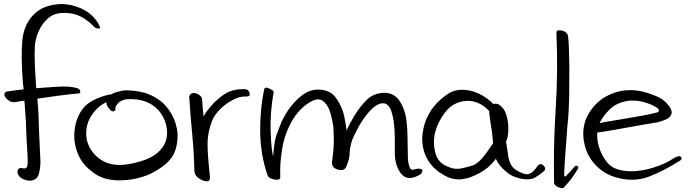

<svg xmlns="http://www.w3.org/2000/svg" viewBox="-20 -911 3515 971"><path d="M111.3 0Q98.6 -2.9 85.9 -11.7Q73.2 -21.5 69.3 -35.2Q66.4 -45.9 72.3 -54.7Q78.1 -63.5 90.8 -60.5Q114.3 -54.7 118.2 -71.3Q121.1 -87.9 120.1 -104.5Q120.1 -115.2 119.1 -126Q118.2 -136.7 118.2 -146.5Q117.2 -162.1 116.2 -177.7Q115.2 -193.4 114.3 -209Q112.3 -257.8 110.4 -305.7Q107.4 -354.5 103.5 -402.3Q91.8 -400.4 79.1 -398.4Q67.4 -396.5 54.7 -394.5Q41 -392.6 27.3 -400.4Q13.7 -409.2 7.8 -418Q2 -425.8 2 -434.6Q2 -435.5 2.9 -436.5Q2.9 -446.3 16.6 -448.2Q37.1 -452.1 57.6 -454.1Q78.1 -457 99.6 -459Q98.6 -471.7 96.7 -483.4Q95.7 -496.1 94.7 -507.8Q85.9 -627 92.8 -704.1Q99.6 -781.2 143.6 -830.1Q167 -856.4 198.2 -871.1Q230.5 -884.8 264.6 -888.7Q277.3 -890.6 290 -890.6Q340.8 -890.6 390.6 -868.2Q453.1 -839.8 482.4 -782.2Q485.4 -775.4 485.4 -771.5Q485.4 -765.6 477.5 -766.6Q463.9 -767.6 456.1 -775.4Q431.6 -800.8 404.3 -818.4Q377 -835.9 341.8 -842.8Q309.6 -847.7 277.3 -843.8Q244.1 -838.9 219.7 -815.4Q197.3 -794.9 181.6 -765.6Q166 -735.4 160.2 -705.1Q157.2 -694.3 156.2 -674.8Q155.3 -656.2 155.3 -633.8Q155.3 -591.8 158.2 -543.9Q161.1 -496.1 163.1 -464.8Q169.9 -465.8 177.7 -465.8Q184.6 -466.8 191.4 -466.8Q193.4 -467.8 196.3 -467.8Q198.2 -467.8 201.2 -467.8Q223.6 -469.7 259.8 -471.7Q295.9 -474.6 328.1 -472.7Q348.6 -470.7 364.3 -466.8Q379.9 -462.9 384.8 -454.1Q386.7 -450.2 385.7 -444.3Q384.8 -438.5 377.9 -438.5Q325.2 -433.6 273.4 -426.8Q220.7 -419.9 168.9 -412.1Q172.9 -369.1 174.8 -327.1Q176.8 -284.2 177.7 -241.2Q178.7 -209 180.7 -177.7Q181.6 -145.5 183.6 -114.3Q185.5 -92.8 183.6 -73.2Q182.6 -53.7 176.8 -33.2Q170.9 -8.8 152.3 -2Q142.6 2.9 130.9 2.9Q122.1 2.9 111.3 0Z M550.8 -434.6Q573.2 -432.6 563.5 -419.9Q553.7 -408.2 544.9 -405.3Q511.7 -393.6 487.3 -376Q462.9 -357.4 443.4 -328.1Q422.9 -296.9 418 -263.7Q413.1 -230.5 419.9 -200.2Q434.6 -143.6 485.4 -106.4Q537.1 -70.3 609.4 -78.1Q662.1 -84 715.8 -103.5Q770.5 -124 799.8 -163.1Q816.4 -184.6 822.3 -211.9Q828.1 -239.3 821.3 -274.4Q807.6 -334 763.7 -370.1Q718.8 -406.2 655.3 -409.2Q638.7 -410.2 624 -409.2Q609.4 -409.2 590.8 -399.4Q582 -395.5 571.3 -381.8Q561.5 -367.2 563.5 -364.3Q565.4 -357.4 562.5 -352.5Q558.6 -347.7 551.8 -347.7Q543.9 -347.7 536.1 -356.4Q529.3 -364.3 524.4 -371.1Q517.6 -384.8 518.6 -395.5Q519.5 -406.2 525.4 -416Q538.1 -436.5 569.3 -445.3Q599.6 -454.1 616.2 -454.1Q659.2 -454.1 701.2 -444.3Q744.1 -433.6 779.3 -409.2Q821.3 -380.9 847.7 -334Q874 -287.1 877.9 -235.4Q877.9 -227.5 877.9 -219.7Q877.9 -199.2 874 -179.7Q869.1 -151.4 855.5 -126Q836.9 -94.7 803.7 -70.3Q771.5 -45.9 732.4 -28.3Q662.1 1 583 1Q579.1 1 575.2 1Q491.2 -1 438.5 -48.8Q413.1 -68.4 395.5 -93.8Q377.9 -119.1 368.2 -148.4Q355.5 -185.5 355.5 -224.6Q355.5 -242.2 358.4 -260.7Q366.2 -318.4 398.4 -360.4Q419.9 -390.6 468.8 -412.1Q516.6 -432.6 550.8 -434.6Z M937.5 -414.1Q936.5 -416 936.5 -418Q936.5 -423.8 938.5 -428.7Q941.4 -433.6 945.3 -436.5Q959 -445.3 979.5 -435.5Q1000 -425.8 1002 -410.2Q1002.9 -393.6 1005.9 -358.4Q1008.8 -323.2 1012.7 -286.1Q1014.6 -266.6 1017.6 -247.1Q1019.5 -228.5 1022.5 -213.9Q1030.3 -166 1029.3 -119.1Q1027.3 -72.3 1042 -14.6Q1023.4 -21.5 1002 -32.2Q980.5 -43 962.9 -48.8Q961.9 -87.9 971.7 -128.9Q981.4 -168.9 982.4 -208Q983.4 -250 995.1 -288.1Q1006.8 -325.2 1032.2 -356.4Q1066.4 -401.4 1110.4 -431.6Q1150.4 -460 1207 -460Q1212.9 -460 1218.8 -460Q1236.3 -460 1242.2 -440.4Q1243.2 -436.5 1243.2 -433.6Q1243.2 -421.9 1223.6 -422.9Q1193.4 -424.8 1158.2 -406.2Q1123 -387.7 1095.7 -361.3Q1081.1 -346.7 1070.3 -332Q1058.6 -316.4 1053.7 -302.7Q1039.1 -264.6 1034.2 -234.4Q1028.3 -204.1 1030.3 -155.3Q1031.2 -128.9 1034.2 -94.7Q1037.1 -60.5 1042 -14.6Q1042 6.8 1025.4 5.9Q1015.6 5.9 1002 0Q962.9 -17.6 962.9 -48.8Q960.9 -141.6 952.1 -231.4Q943.4 -322.3 937.5 -414.1Z M1316.4 -460.9Q1319.3 -467.8 1327.1 -467.8Q1334 -467.8 1344.7 -461.9Q1368.2 -451.2 1363.3 -441.4Q1345.7 -341.8 1348.6 -250Q1351.6 -157.2 1361.3 -119.1Q1366.2 -186.5 1375 -217.8Q1384.8 -250 1405.3 -297.9Q1414.1 -316.4 1425.8 -335.9Q1437.5 -355.5 1452.1 -374Q1479.5 -408.2 1513.7 -433.6Q1548.8 -458 1588.9 -458Q1644.5 -457 1672.9 -423.8Q1701.2 -389.6 1716.8 -339.8Q1721.7 -322.3 1727.5 -287.1Q1732.4 -252 1732.4 -252Q1751 -291 1775.4 -331.1Q1800.8 -371.1 1827.1 -397.5Q1859.4 -436.5 1915 -441.4Q1970.7 -445.3 2001 -400.4Q2026.4 -361.3 2034.2 -311.5Q2041 -261.7 2041 -210Q2042 -182.6 2042 -156.2Q2042 -128.9 2043 -104.5Q2043.9 -87.9 2050.8 -67.4Q2058.6 -45.9 2076.2 -54.7Q2098.6 -60.5 2110.4 -55.7Q2116.2 -53.7 2116.2 -47.9Q2116.2 -41 2109.4 -31.2Q2043.9 9.8 2009.8 -31.2Q1975.6 -72.3 1976.6 -145.5Q1976.6 -165 1976.6 -210.9Q1976.6 -256.8 1970.7 -300.8Q1965.8 -329.1 1958 -352.5Q1949.2 -375 1934.6 -383.8Q1924.8 -389.6 1914.1 -388.7Q1903.3 -388.7 1892.6 -382.8Q1877 -376 1861.3 -361.3Q1846.7 -346.7 1832 -328.1Q1805.7 -293.9 1786.1 -255.9Q1766.6 -218.8 1760.7 -202.1Q1748 -161.1 1748 -133.8Q1748 -107.4 1731.4 -68.4Q1720.7 -43.9 1687.5 -53.7Q1655.3 -63.5 1659.2 -93.8Q1667 -149.4 1668 -182.6Q1668.9 -215.8 1666 -270.5Q1662.1 -293 1657.2 -315.4Q1652.3 -336.9 1645.5 -355.5Q1631.8 -389.6 1608.4 -403.3Q1584 -418 1541 -390.6Q1509.8 -370.1 1486.3 -341.8Q1462.9 -313.5 1446.3 -280.3Q1415 -218.8 1405.3 -147.5Q1394.5 -77.1 1397.5 -17.6Q1398.4 -2 1380.9 -2Q1375 -2 1368.2 -2.9Q1337.9 -8.8 1333 -24.4Q1297.9 -127 1295.9 -241.2Q1295.9 -251 1295.9 -260.7Q1295.9 -364.3 1316.4 -460.9Z M2518.6 -321.3Q2525.4 -304.7 2504.9 -301.8Q2484.4 -299.8 2475.6 -316.4Q2452.1 -362.3 2407.2 -385.7Q2361.3 -409.2 2310.5 -396.5Q2259.8 -383.8 2227.5 -337.9Q2194.3 -293 2181.6 -245.1Q2168 -197.3 2180.7 -141.6Q2193.4 -86.9 2245.1 -68.4Q2275.4 -52.7 2309.6 -58.6Q2343.8 -65.4 2374 -75.2Q2398.4 -87.9 2415 -107.4Q2432.6 -127 2447.3 -148.4Q2454.1 -157.2 2466.8 -176.8Q2479.5 -196.3 2484.4 -203.1Q2497.1 -215.8 2515.6 -212.9Q2533.2 -209 2539.1 -194.3Q2543.9 -168.9 2549.8 -125Q2555.7 -81.1 2579.1 -59.6Q2604.5 -39.1 2634.8 -31.2Q2665 -22.5 2696.3 -68.4Q2710.9 -89.8 2728.5 -74.2Q2737.3 -65.4 2737.3 -57.6Q2737.3 -50.8 2729.5 -43.9Q2705.1 -24.4 2685.5 -12.7Q2669.9 -3.9 2645.5 -3.9Q2638.7 -3.9 2630.9 -4.9Q2614.3 -5.9 2585.9 -15.6Q2556.6 -24.4 2522.5 -58.6Q2479.5 -100.6 2475.6 -159.2Q2472.7 -218.8 2462.9 -276.4Q2457 -316.4 2455.1 -332Q2452.1 -347.7 2458 -364.3Q2464.8 -386.7 2483.4 -386.7Q2502 -387.7 2517.6 -370.1Q2526.4 -362.3 2533.2 -348.6Q2540 -335 2543.9 -318.4Q2551.8 -287.1 2550.8 -252Q2549.8 -217.8 2539.1 -194.3Q2515.6 -145.5 2484.4 -103.5Q2453.1 -61.5 2404.3 -35.2Q2382.8 -24.4 2361.3 -15.6Q2338.9 -6.8 2308.6 -3.9Q2272.5 -2.9 2244.1 -15.6Q2214.8 -29.3 2192.4 -46.9Q2149.4 -81.1 2129.9 -129.9Q2115.2 -167 2115.2 -208Q2115.2 -221.7 2117.2 -235.4Q2123 -287.1 2147.5 -332Q2171.9 -377 2211.9 -411.1Q2229.5 -425.8 2247.1 -437.5Q2265.6 -449.2 2288.1 -454.1Q2302.7 -457 2318.4 -457Q2326.2 -457 2334 -456.1Q2357.4 -454.1 2379.9 -446.3Q2424.8 -430.7 2461.9 -397.5Q2498 -364.3 2518.6 -321.3Z M2793.9 -745.1Q2793 -757.8 2807.6 -757.8Q2814.5 -757.8 2823.2 -755.9Q2853.5 -748 2853.5 -719.7Q2856.4 -700.2 2857.4 -658.2Q2858.4 -617.2 2859.4 -567.4Q2859.4 -492.2 2858.4 -418Q2856.4 -343.8 2853.5 -315.4Q2851.6 -296.9 2848.6 -263.7Q2846.7 -231.4 2843.8 -194.3Q2839.8 -139.6 2835.9 -88.9Q2833 -39.1 2833 -29.3Q2833 -12.7 2842.8 -21.5Q2852.5 -30.3 2886.7 -69.3Q2892.6 -76.2 2900.4 -70.3Q2905.3 -67.4 2905.3 -63.5Q2905.3 -60.5 2902.3 -56.6Q2877 -15.6 2863.3 1Q2848.6 18.6 2833 36.1Q2830.1 40 2822.3 40Q2815.4 40 2803.7 36.1Q2782.2 27.3 2782.2 12.7Q2781.2 -32.2 2781.2 -78.1Q2781.2 -212.9 2790 -356.4Q2802.7 -548.8 2793.9 -745.1Z M3359.4 -379.9Q3372.1 -365.2 3375 -353.5Q3378.9 -342.8 3375 -333Q3368.2 -315.4 3346.7 -306.6Q3325.2 -296.9 3307.6 -293Q3284.2 -289.1 3220.7 -278.3Q3158.2 -266.6 3095.7 -255.9Q3061.5 -250 3032.2 -245.1Q3002.9 -240.2 2984.4 -238.3Q2975.6 -242.2 2979.5 -258.8Q2982.4 -274.4 2984.4 -280.3Q2994.1 -286.1 3044.9 -294.9Q3095.7 -303.7 3156.2 -313.5Q3196.3 -320.3 3233.4 -327.1Q3271.5 -334 3296.9 -340.8Q3305.7 -342.8 3309.6 -345.7Q3313.5 -349.6 3312.5 -353.5Q3310.5 -362.3 3293.9 -371.1Q3277.3 -380.9 3265.6 -384.8Q3230.5 -398.4 3201.2 -401.4Q3170.9 -404.3 3146.5 -399.4Q3099.6 -390.6 3068.4 -362.3Q3038.1 -334 3020.5 -303.7Q3009.8 -287.1 3004.9 -266.6Q3000 -247.1 3000 -225.6Q3001 -184.6 3017.6 -144.5Q3034.2 -105.5 3060.5 -79.1Q3080.1 -61.5 3106.4 -53.7Q3133.8 -45.9 3165 -44.9Q3223.6 -43.9 3285.2 -63.5Q3346.7 -83 3384.8 -109.4Q3416 -127.9 3423.8 -117.2Q3426.8 -113.3 3426.8 -109.4Q3426.8 -102.5 3416 -96.7Q3338.9 -47.9 3261.7 -17.6Q3220.7 -2 3175.8 -2Q3135.7 -2 3092.8 -14.6Q3036.1 -31.2 2994.1 -74.2Q2951.2 -118.2 2937.5 -175.8Q2929.7 -206.1 2929.7 -234.4Q2929.7 -286.1 2954.1 -331.1Q2992.2 -399.4 3061.5 -431.6Q3098.6 -449.2 3141.6 -454.1Q3155.3 -455.1 3168.9 -455.1Q3198.2 -455.1 3228.5 -448.2Q3260.7 -440.4 3298.8 -424.8Q3336.9 -409.2 3359.4 -379.9Z"/></svg>

Font: Mrs Husband
Style: Regular
Weight: 400
Version: Version 1.0